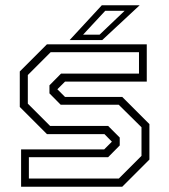

<svg xmlns="http://www.w3.org/2000/svg" viewBox="-20 -708 642 728"><path d="M60 0V-141.5H375L405.5 -172V-169.5L376 -199.5H158L55 -302.5V-437L158 -540H536.5V-398.5H226.5L196 -368V-371L226.5 -340.5H443.5L546.5 -237.5V-103L443.5 0ZM89.5 -31H430.5L516.5 -117V-225.5L430 -311H210L167.5 -354V-384.5L211.5 -429H507V-510H172L85.5 -423.5V-315L170 -230.5H390L434 -186.5V-156.5L390 -112H89.5ZM244 -556 366 -688H509.5L367.5 -556ZM295 -576.5H357.5L452.5 -667H379Z"/></svg>

Font: Tourney Thin Light
Style: Regular
Weight: 300
Version: Version 1.015